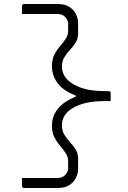

<svg xmlns="http://www.w3.org/2000/svg" viewBox="-20 -780 640 961"><path d="M240 -450Q240 -483 252 -506.5Q264 -530 280.5 -549Q297 -568 309 -586Q321 -604 321 -625V-669Q308 -710 266 -710H90V-749Q90 -760 101 -760H268Q307 -760 329.5 -744Q352 -728 361.5 -706.5Q371 -685 371 -667V-613Q371 -587 359 -567.5Q347 -548 330.5 -530.5Q314 -513 302 -493.5Q290 -474 290 -447Q290 -392 348 -358Q406 -324 502 -324H523Q534 -324 534 -313V-274H502Q406 -274 348 -241.5Q290 -209 290 -153Q290 -126 302 -106Q314 -86 330.5 -68.5Q347 -51 359 -31.5Q371 -12 371 14V68Q371 85 361.5 107Q352 129 329.5 145Q307 161 268 161H101Q90 161 90 150V111H266Q308 111 321 70V26Q321 5 309 -13Q297 -31 280.5 -50.5Q264 -70 252 -93.5Q240 -117 240 -150Q240 -200 271 -237Q302 -274 359 -296V-302Q298 -325 269 -363Q240 -401 240 -450Z"/></svg>

Font: Recursive Mn Lnr St Lt
Style: Regular
Weight: 300
Monospace: yes
Version: Version 1.079;hotconv 1.0.112;makeotfexe 2.5.65598; ttfautoh